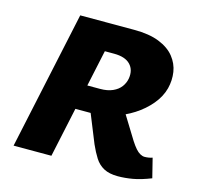

<svg xmlns="http://www.w3.org/2000/svg" viewBox="-99 -765 921 883"><g transform="rotate(15 361.5 -323.0)"><path d="M36 0 177 -658H434Q506 -658 553.5 -639Q601 -620 626.5 -588Q652 -556 658 -517.5Q664 -479 654 -439Q643 -397 612 -360Q581 -323 538 -295.5Q495 -268 445 -252.5Q395 -237 345 -237H160L185 -355H353Q388 -355 412.5 -366Q437 -377 450.5 -395Q464 -413 468 -435Q475 -477 450.5 -502.5Q426 -528 373 -528H329L216 0ZM535 12Q494 12 468 -2Q442 -16 425.5 -42Q409 -68 394 -102L322 -280L458 -335L564 -163Q577 -143 588 -130.5Q599 -118 610 -112Q621 -106 631 -106Q640 -106 649.5 -107.5Q659 -109 668 -112L691 -20Q643 -1 606 5.5Q569 12 535 12Z"/></g></svg>

Font: Ysabeau Black
Style: Italic
Weight: 900
Italic angle: -12°
Version: Version 2.000;gftools[0.9.27.dev2+g8671c4b]